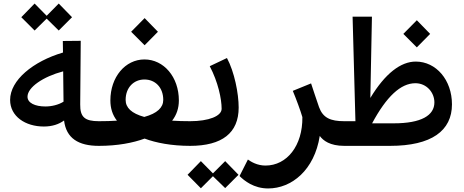

<svg xmlns="http://www.w3.org/2000/svg" viewBox="-20 -822 2614 1082"><path d="M537 0 557 -12V-127L537 -139C458 -139 431 -162 432 -234L435 -592L334 -591L335 -526C166 -476 37 -370 37 -259C37 -166 123 -109 227 -109C275 -109 312 -122 341 -143C353 -43 422 0 537 0ZM100 -725 175 -650 243 -717 311 -650 386 -725 311 -802 243 -733 175 -802ZM135 -277C135 -330 223 -390 336 -420L338 -249C309 -231 271 -222 236 -222C177 -222 135 -242 135 -277Z M538 0C642 0 730 -17 795 -41C859 -17 947 0 1052 0L1071 -12V-127L1052 -139C1015 -139 981 -140 950 -142C975 -174 988 -212 988 -256C988 -388 903 -487 794 -487C686 -487 602 -388 602 -256C602 -212 614 -174 639 -142C608 -140 575 -139 538 -139L519 -127V-12ZM688 -259C688 -330 735 -374 794 -374C854 -374 900 -330 900 -259C900 -216 866 -183 793 -163C721 -183 688 -215 688 -259ZM719 -643 795 -567 870 -643 795 -720Z M1051 0C1232 0 1325 -73 1325 -216C1325 -295 1301 -417 1259 -495L1162 -449C1209 -360 1229 -264 1229 -209C1229 -168 1157 -139 1051 -139L1033 -127V-12ZM1037 163 1112 239 1180 171 1249 238 1324 163 1249 86 1180 155 1112 86Z M1491 240C1624 240 1752 136 1782 -56C1801 -30 1839 0 1920 0L1940 -12V-127L1920 -139C1842 -139 1800 -158 1778 -218C1759 -275 1747 -308 1733 -352L1630 -310C1649 -265 1674 -197 1684 -162C1686 -1 1597 111 1476 111C1430 111 1395 90 1377 77L1330 170C1356 196 1410 240 1491 240Z M1921 0H2178C2412 0 2527 -85 2527 -234C2527 -371 2438 -475 2323 -475C2239 -475 2151 -409 2067 -270L2076 -728H1967L1983 -139H1921L1902 -127V-12ZM2077 -127C2158 -278 2238 -353 2321 -353C2384 -353 2428 -301 2428 -245C2428 -172 2355 -127 2199 -127ZM2253 -631 2329 -555 2404 -631 2329 -708Z"/></svg>

Font: Wafeq Semi Bold
Style: Regular
Weight: 600
Designer: Rasmus Andersson & Azza Alameddine
Foundry: Google & TypeTogether
Version: Version 3.000;January 28, 2025;FontCreator 15.0.0.3014 64-bi